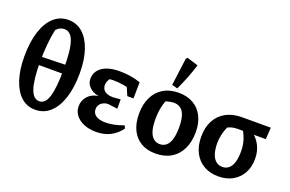

<svg xmlns="http://www.w3.org/2000/svg" viewBox="-99 -1143 2284 1512"><g transform="rotate(20 1043.5 -386.5)"><path d="M265 11Q196 11 146.5 -34Q97 -79 70 -161.5Q43 -244 43 -356Q43 -476 71 -563Q99 -650 150.5 -697Q202 -744 273 -744Q343 -744 393.5 -699Q444 -654 471.5 -572.5Q499 -491 499 -379Q499 -259 470.5 -171.5Q442 -84 390 -36.5Q338 11 265 11ZM273 -63Q297 -63 315 -79.5Q333 -96 345 -132.5Q357 -169 363 -227Q369 -285 369 -369Q369 -449 363 -505.5Q357 -562 344.5 -597Q332 -632 313 -648.5Q294 -665 267 -665Q247 -665 231 -657Q215 -649 200 -633Q187 -574 180.5 -502Q174 -430 174 -361Q174 -281 180.5 -224.5Q187 -168 199.5 -132.5Q212 -97 230.5 -80Q249 -63 273 -63ZM102 -330V-397L439 -405V-330Z M775 11Q717 11 673 -7.5Q629 -26 604 -58.5Q579 -91 579 -133Q579 -182 611.5 -218Q644 -254 699 -261Q652 -269 622 -298Q592 -327 592 -367Q592 -429 644 -465.5Q696 -502 790 -502Q833 -502 877.5 -495.5Q922 -489 966 -474L949 -386Q901 -402 855.5 -410Q810 -418 767 -418Q727 -418 686 -409L767 -445Q741 -427 728.5 -404.5Q716 -382 716 -361Q716 -337 728 -321.5Q740 -306 760.5 -298.5Q781 -291 806 -291L872 -296V-218L793 -228Q771 -228 752.5 -219Q734 -210 723 -194Q712 -178 712 -157Q712 -122 740.5 -103Q769 -84 821 -84Q854 -84 891.5 -91.5Q929 -99 972 -115L982 -91Q944 -40 893 -14.5Q842 11 775 11ZM912 -338 854 -474H966L964 -338Z M1273 11Q1202 11 1151.5 -19Q1101 -49 1073.5 -105Q1046 -161 1046 -239Q1046 -320 1075 -379Q1104 -438 1157.5 -470Q1211 -502 1285 -502Q1357 -502 1408.5 -472Q1460 -442 1488 -387Q1516 -332 1516 -256Q1516 -173 1486.5 -113Q1457 -53 1403 -21Q1349 11 1273 11ZM1281 -70Q1312 -70 1334.5 -89Q1357 -108 1368.5 -147.5Q1380 -187 1380 -246Q1380 -304 1368.5 -341.5Q1357 -379 1333.5 -397Q1310 -415 1276 -415Q1252 -415 1220.5 -406Q1189 -397 1142 -379L1221 -432Q1201 -389 1191.5 -344Q1182 -299 1182 -243Q1182 -184 1193.5 -146Q1205 -108 1227.5 -89Q1250 -70 1281 -70ZM1261 -530 1214 -542 1244 -772 1255 -784 1349 -755Q1331 -697 1309 -641Q1287 -585 1261 -530Z M1818 -393Q1793 -393 1772 -388Q1751 -383 1735 -374Q1719 -336 1711.5 -301Q1704 -266 1704 -234Q1704 -182 1716 -145Q1728 -108 1750.5 -89Q1773 -70 1805 -70Q1836 -70 1858 -88.5Q1880 -107 1891.5 -143.5Q1903 -180 1903 -234Q1903 -268 1897.5 -297Q1892 -326 1880 -355Q1868 -384 1848 -419L1920 -420Q2027 -345 2027 -217Q2027 -149 1998.5 -97.5Q1970 -46 1919 -17.5Q1868 11 1800 11Q1729 11 1677 -19.5Q1625 -50 1596.5 -106Q1568 -162 1568 -238Q1568 -316 1598 -372.5Q1628 -429 1684 -460Q1740 -491 1817 -491H2059L2053 -393Z"/></g></svg>

Font: Piazzolla 24pt
Style: Bold
Weight: 700
Designer: Juan Pablo del Peral
Foundry: Huerta Tipografica
Version: Version 2.005